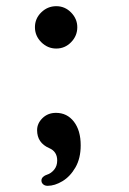

<svg xmlns="http://www.w3.org/2000/svg" viewBox="-20 -489 418 621"><path d="M93 -401Q93 -429 113.5 -449Q134 -469 162 -469Q190 -469 210 -448.5Q230 -428 230 -401Q230 -373 210 -352.5Q190 -332 162 -332Q134 -332 113.5 -352.5Q93 -373 93 -401ZM114 95Q114 88 119.5 83Q125 78 132 76Q145 72 155 60Q165 48 165 30Q165 1 139 -10Q100 -27 100 -68Q100 -90 117.5 -107Q135 -124 161 -124Q197 -124 219 -95.5Q241 -67 241 -19Q241 23 224 52.5Q207 82 182 97Q157 112 134 112Q125 112 119.5 107Q114 102 114 95Z"/></svg>

Font: Tsukimi Rounded SemiBold
Style: Regular
Weight: 600
Designer: Takashi Funayama
Foundry: Takashi Funayama
Version: Version 1.032; ttfautohint (v1.8.3)